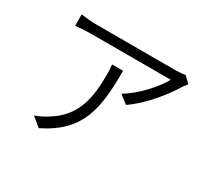

<svg xmlns="http://www.w3.org/2000/svg" viewBox="-149 -948 1298 1208"><g transform="rotate(30 500.0 -343.5)"><path d="M927 -676 883 -718C869 -715 837 -712 819 -712C758 -712 284 -712 238 -712C202 -712 161 -716 126 -721V-639C164 -642 202 -645 238 -645C283 -645 745 -645 817 -645C783 -580 686 -468 592 -414L652 -367C768 -447 863 -577 902 -643C909 -653 920 -667 927 -676ZM529 -544H449C452 -519 453 -498 453 -475C453 -308 431 -159 271 -63C245 -45 210 -29 184 -20L250 34C502 -90 529 -269 529 -544Z"/></g></svg>

Font: Noto Sans JP DemiLight
Style: Regular
Weight: 350
Designer: Ryoko NISHIZUKA 西塚涼子 (kana, bopomofo & ideographs); Paul D. Hunt (Latin, Greek & Cyrillic); Sandoll Communications 산돌커뮤니
Foundry: Adobe
Version: Version 2.004;hotconv 1.0.118;makeotfexe 2.5.65603